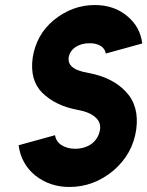

<svg xmlns="http://www.w3.org/2000/svg" viewBox="-20 -732 586 764"><path d="M357 -712Q268 -712 194 -652Q158 -622 137.5 -584.5Q117 -547 110 -502Q98 -413 148 -363Q201 -311 288 -295Q338 -286 361 -264Q382 -245 378 -216Q372 -181 345 -160Q317 -140 278 -140Q248 -140 224 -155Q203 -169 199 -194L54 -154Q64 -80 120 -34Q178 12 256 12Q353 12 431 -53Q508 -119 522 -216Q535 -310 481 -367Q428 -424 331 -442Q283 -450 265 -468Q251 -481 253 -502Q257 -529 281 -545Q304 -560 337 -560Q363 -560 381 -549Q398 -538 401 -519L546 -559Q538 -626 485 -669Q433 -712 357 -712Z"/></svg>

Font: Unageo
Style: ExtraBold-Italic
Weight: 800
Designer: Richard Sepsi
Foundry: Richard Sepsi
Version: Version 2.000